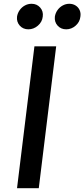

<svg xmlns="http://www.w3.org/2000/svg" viewBox="-20 -995 446 1015"><path d="M70 -907Q73 -926 84 -941.5Q95 -957 111.5 -966Q128 -975 147 -975Q175 -975 192.5 -955Q210 -935 206 -907Q203 -879 180.5 -859.5Q158 -840 130 -840Q102 -840 84.5 -859.5Q67 -879 70 -907ZM270 -907Q273 -926 284 -941.5Q295 -957 311.5 -966Q328 -975 346.5 -975Q365 -975 379.5 -966Q394 -957 401 -941.5Q408 -926 405 -907Q402 -879 380 -859.5Q358 -840 330 -840Q302 -840 284.5 -859.5Q267 -879 270 -907ZM70 0 162 -750H277L185 0Z"/></svg>

Font: Orkney Medium
Style: MediumItalic
Weight: 500
Designer: Samuel Oakes and Alfredo Marco Pradil
Foundry: Alfredo Marco Pradil
Version: 1.0; ttfautohint (v1.5)